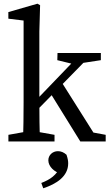

<svg xmlns="http://www.w3.org/2000/svg" viewBox="-20 -759 587 1030"><path d="M25.1 0H272.5V-35.7L160.2 -55.7H137L25.1 -35.7V0ZM103.6 0H194.1C192.1 -68.4 191.1 -140.6 191.1 -210.4V-589.2L195.1 -731.1L181 -739.2L24.8 -694.2V-658.8L106.6 -648.8V-210C106.6 -140.6 105.6 -68.4 103.6 0ZM148.7 -137.3 478.8 -474.5H416.8L148.7 -195.5V-137.3ZM410.9 0H547V-35.7L481.1 -47.9L305.6 -326.1L246.4 -265.7L410.9 0ZM287.5 -436.2 380.4 -413.5 410 -419.2 521 -436.2V-474.5H288.5L287.5 -436.2ZM345.8 117.5C345.8 104.3 343.8 92.2 336.8 71.2C322.1 58 307 52 290.6 52C262.9 52 239.3 72.5 239.3 101C239.3 134.2 271.2 164.1 308.7 173.5L305.9 132.4C281.8 181.6 250.9 203.3 201.6 222.5L211.9 251.1C282.6 227.9 345.8 187.4 345.8 117.5Z"/></svg>

Font: Source Serif Variable
Style: Regular
Weight: 389
Designer: Frank Grießhammer
Foundry: Adobe Systems Incorporated
Version: Version 3.001;hotconv 1.0.111;makeotfexe 2.5.65597